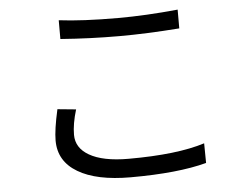

<svg xmlns="http://www.w3.org/2000/svg" viewBox="-51 -764 1102 846"><g transform="rotate(-5 500.0 -341.0)"><path d="M238 -699Q342 -686 499 -686Q622 -686 764 -700V-617Q619 -606 499 -606Q370 -606 238 -616ZM280 -301Q261 -239 261 -190Q261 -132 318 -99Q378 -64 492 -64Q707 -64 829 -103L830 -16Q703 18 494 18Q343 18 261 -31Q178 -80 178 -172Q178 -220 198 -309Z"/></g></svg>

Font: 思源黑体R
Style: Regular
Weight: 400
Designer: Ryoko NISHIZUKA  (kana & ideographs); Paul D. Hunt (Latin, Greek & Cyrillic); Wenlong ZHANG  (bopomofo); Sandoll Communi
Foundry: Adobe Systems Incorporated
Version: Version 1.00 June 24, 2014, initial release